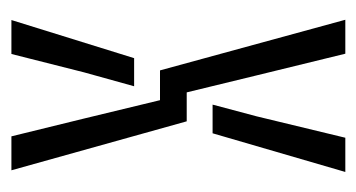

<svg xmlns="http://www.w3.org/2000/svg" viewBox="-168 -472 640 345"><g transform="rotate(-90 152.5 -300.0)"><path d="M228 0 189 -159.5 158.5 -285H106.5L18.5 -600H79.5L111.5 -469.5L144.5 -333H198L289 0ZM15.5 0 85 -238.5H136.5L115.5 -159.5L77 0ZM169.5 -379.5 194.5 -469.5 227.5 -600H288.5L220 -379.5Z"/></g></svg>

Font: Big Shoulders Stencil Text Thin Light
Style: Regular
Weight: 300
Version: Version 2.001